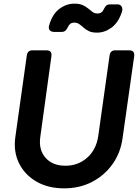

<svg xmlns="http://www.w3.org/2000/svg" viewBox="-20 -1021 758 1053"><path d="M332 12Q244 12 180 -25Q116 -62 84.5 -125.5Q53 -189 64 -269L127 -717Q131 -745 158 -745H235Q266 -745 262 -713L201 -270Q191 -200 229.5 -156Q268 -112 339 -112Q408 -112 458 -156Q508 -200 519 -276L581 -717Q585 -745 612 -745H688Q720 -745 716 -713L652 -262Q641 -182 596.5 -120Q552 -58 484 -23Q416 12 332 12ZM512 -842Q484 -842 467 -850.5Q450 -859 438.5 -869.5Q427 -880 415 -888.5Q403 -897 386 -897Q363 -897 352 -872Q346 -859 338.5 -852.5Q331 -846 318 -846H277Q261 -846 253 -855Q245 -864 249 -880Q266 -942 304.5 -971.5Q343 -1001 388 -1001Q416 -1001 433.5 -993Q451 -985 463.5 -974.5Q476 -964 487.5 -955.5Q499 -947 515 -947Q540 -947 550 -972Q556 -984 563 -990.5Q570 -997 584 -997H625Q640 -997 647.5 -984.5Q655 -972 647 -951Q628 -896 591 -869Q554 -842 512 -842Z"/></svg>

Font: Pitagon Sans Text Bold
Style: Italic
Weight: 700
Italic angle: -8°
Designer: Travis Tran
Foundry: Pitagon
Version: Version 1.001; ttfautohint (v1.8.4.7-5d5b);gftools[0.9.26]